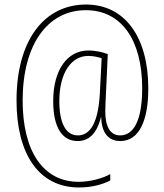

<svg xmlns="http://www.w3.org/2000/svg" viewBox="-20 -734 726 848"><path d="M635 -344C635 -568 533 -714 360 -714C177 -714 53 -559 53 -290C53 -57 149 94 329 94C382 94 431 82 467 63V35C431 55 376 69 327 69C170 69 80 -67 80 -290C80 -538 191 -689 359 -689C516 -689 608 -558 608 -344C608 -204 571 -136 511 -136C466 -136 445 -176 445 -241C445 -265 447 -300 448 -321L456 -495C435 -503 403 -511 370 -511C279 -511 215 -428 215 -287C215 -169 256 -111 323 -111C368 -111 407 -139 426 -217H427C428 -152 456 -111 511 -111C593 -111 635 -198 635 -344ZM242 -287C242 -414 296 -487 370 -487C392 -487 412 -482 429 -477L421 -322C414 -189 377 -136 324 -136C270 -136 242 -192 242 -287Z"/></svg>

Font: Noto Sans Kannada Condensed Thin
Style: Regular
Weight: 100
Width: 3
Designer: Jelle Bosma - Monotype Design Team
Foundry: Monotype Imaging Inc.
Version: Version 2.005